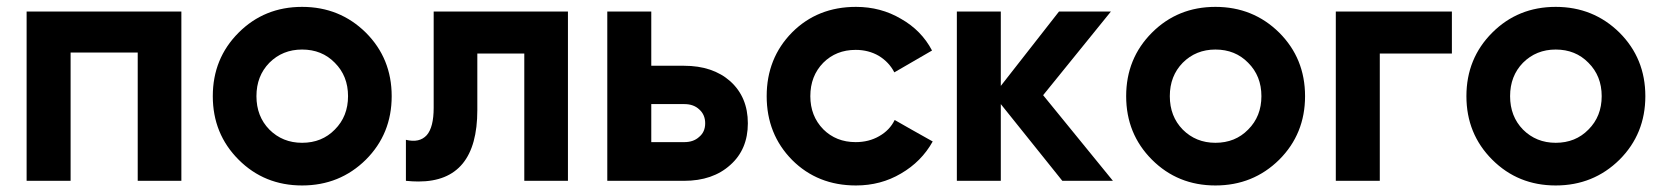

<svg xmlns="http://www.w3.org/2000/svg" viewBox="-20 -534 4911 567"><path d="M515.6 -500Q515.6 -375 515.6 0Q483.4 0 386.7 0Q386.7 -94.7 386.7 -378.9Q336.9 -378.9 188.5 -378.9Q188.5 -284.2 188.5 0Q155.3 0 58.6 0Q58.6 -125 58.6 -500Q172.9 -500 515.6 -500Z M872.1 13.7Q760.7 13.7 684.6 -62.5Q608.4 -138.7 608.4 -250Q608.4 -361.3 684.6 -437.5Q760.7 -513.7 872.1 -513.7Q983.4 -513.7 1060.5 -437.5Q1136.7 -361.3 1136.7 -250Q1136.7 -138.7 1060.5 -62.5Q983.4 13.7 872.1 13.7ZM872.1 -112.3Q930.7 -112.3 968.8 -151.4Q1007.8 -190.4 1007.8 -250Q1007.8 -309.6 968.8 -348.6Q930.7 -387.7 872.1 -387.7Q814.5 -387.7 775.4 -348.6Q737.3 -309.6 737.3 -250Q737.3 -190.4 775.4 -151.4Q814.5 -112.3 872.1 -112.3Z M1657.2 -500Q1657.2 -375 1657.2 0Q1625 0 1528.3 0Q1528.3 -93.8 1528.3 -376Q1493.2 -376 1389.6 -376Q1389.6 -334 1389.6 -209Q1389.6 2 1215.8 2Q1198.2 2 1178.7 0Q1178.7 -40 1178.7 -121.1Q1218.8 -111.3 1240.2 -134.8Q1260.7 -158.2 1260.7 -215.8Q1260.7 -310.5 1260.7 -500Q1360.4 -500 1657.2 -500Z M2000 -339.8Q2085 -339.8 2136.7 -293.9Q2188.5 -247.1 2188.5 -169.9Q2188.5 -92.8 2136.7 -46.9Q2085 0 2000 0Q1924.8 0 1773.4 0Q1773.4 -125 1773.4 -500Q1805.7 -500 1903.3 -500Q1903.3 -460 1903.3 -339.8Q1926.8 -339.8 2000 -339.8ZM2001 -114.3Q2028.3 -114.3 2044.9 -129.9Q2062.5 -144.5 2062.5 -169.9Q2062.5 -195.3 2044.9 -210.9Q2028.3 -226.6 2001 -226.6Q1967.8 -226.6 1903.3 -226.6Q1903.3 -199.2 1903.3 -114.3Q1927.7 -114.3 2001 -114.3Z M2507.8 13.7Q2394.5 13.7 2319.3 -61.5Q2244.1 -137.7 2244.1 -250Q2244.1 -362.3 2319.3 -438.5Q2394.5 -513.7 2507.8 -513.7Q2581.1 -513.7 2640.6 -478.5Q2701.2 -444.3 2732.4 -384.8Q2695.3 -363.3 2621.1 -320.3Q2605.5 -350.6 2575.2 -369.1Q2544.9 -386.7 2506.8 -386.7Q2449.2 -386.7 2411.1 -348.6Q2373 -309.6 2373 -250Q2373 -191.4 2411.1 -152.3Q2449.2 -114.3 2506.8 -114.3Q2545.9 -114.3 2576.2 -131.8Q2607.4 -149.4 2622.1 -179.7Q2659.2 -158.2 2734.4 -116.2Q2701.2 -56.6 2640.6 -21.5Q2581.1 13.7 2507.8 13.7Z M3266.6 0Q3229.5 0 3117.2 0Q3071.3 -56.6 2935.5 -226.6Q2935.5 -169.9 2935.5 0Q2902.3 0 2805.7 0Q2805.7 -125 2805.7 -500Q2837.9 -500 2935.5 -500Q2935.5 -445.3 2935.5 -280.3Q2978.5 -335 3107.4 -500Q3145.5 -500 3260.7 -500Q3210.9 -438.5 3060.5 -252.9Q3112.3 -189.5 3266.6 0Z M3569.3 13.7Q3458 13.7 3381.8 -62.5Q3305.7 -138.7 3305.7 -250Q3305.7 -361.3 3381.8 -437.5Q3458 -513.7 3569.3 -513.7Q3680.7 -513.7 3757.8 -437.5Q3834 -361.3 3834 -250Q3834 -138.7 3757.8 -62.5Q3680.7 13.7 3569.3 13.7ZM3569.3 -112.3Q3627.9 -112.3 3666 -151.4Q3705.1 -190.4 3705.1 -250Q3705.1 -309.6 3666 -348.6Q3627.9 -387.7 3569.3 -387.7Q3511.7 -387.7 3472.7 -348.6Q3434.6 -309.6 3434.6 -250Q3434.6 -190.4 3472.7 -151.4Q3511.7 -112.3 3569.3 -112.3Z M4267.6 -500Q4267.6 -468.8 4267.6 -376Q4213.9 -376 4054.7 -376Q4054.7 -282.2 4054.7 0Q4021.5 0 3924.8 0Q3924.8 -125 3924.8 -500Q4010.7 -500 4267.6 -500Z M4574.2 13.7Q4462.9 13.7 4386.7 -62.5Q4310.5 -138.7 4310.5 -250Q4310.5 -361.3 4386.7 -437.5Q4462.9 -513.7 4574.2 -513.7Q4685.5 -513.7 4762.7 -437.5Q4838.9 -361.3 4838.9 -250Q4838.9 -138.7 4762.7 -62.5Q4685.5 13.7 4574.2 13.7ZM4574.2 -112.3Q4632.8 -112.3 4670.9 -151.4Q4710 -190.4 4710 -250Q4710 -309.6 4670.9 -348.6Q4632.8 -387.7 4574.2 -387.7Q4516.6 -387.7 4477.5 -348.6Q4439.5 -309.6 4439.5 -250Q4439.5 -190.4 4477.5 -151.4Q4516.6 -112.3 4574.2 -112.3Z"/></svg>

Font: LeFont
Style: Regular
Weight: 700
Designer: Leryon MEDIA
Version: Version 1.0